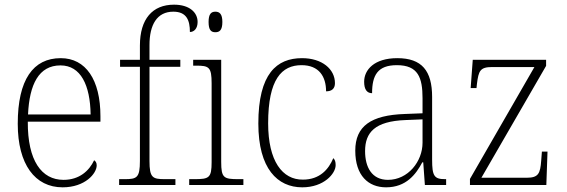

<svg xmlns="http://www.w3.org/2000/svg" viewBox="-20 -792 2428 822"><path d="M248 10C344 10 394 -49 394 -84C394 -96 389 -102 383 -106C362 -61 320 -22 252 -22C158 -22 98 -104 99 -271H410V-294C410 -451 347 -543 240 -543C122 -543 56 -451 56 -262C56 -88 130 10 248 10ZM368 -302H100C106 -431 146 -512 239 -512C326 -512 366 -427 368 -302Z M490 0H731V-25H686C633 -25 620 -31 620 -103V-506H752V-536H620V-599C620 -686 652 -742 722 -742C779 -742 793 -705 793 -655C811 -655 826 -670 826 -698C826 -739 791 -772 725 -772C633 -772 579 -711 579 -597V-536H494V-506H579V-103C579 -31 566 -25 514 -25H490Z M902 -654C920 -654 932 -663 932 -698C932 -732 920 -742 902 -742C884 -742 873 -732 873 -698C873 -663 884 -654 902 -654ZM790 0H1022V-25H1001C938 -25 927 -30 927 -99V-536H807V-511H819C875 -511 886 -505 886 -435V-98C886 -30 875 -25 812 -25H790Z M1274 10C1367 10 1417 -49 1417 -85C1417 -100 1414 -108 1407 -115C1387 -67 1349 -23 1277 -23C1189 -22 1128 -102 1128 -264C1128 -453 1186 -513 1271 -513C1346 -513 1376 -464 1376 -401C1400 -401 1414 -412 1414 -436C1414 -496 1359 -543 1273 -543C1165 -543 1086 -477 1086 -263C1086 -70 1168 10 1274 10Z M1633 10C1719 10 1761 -46 1788 -97H1792L1799 0H1890V-25H1886C1839 -25 1830 -38 1830 -109V-377C1830 -489 1786 -543 1681 -543C1582 -543 1539 -493 1539 -442C1539 -409 1551 -393 1573 -393C1573 -470 1597 -513 1679 -513C1770 -513 1789 -460 1789 -371V-307L1713 -304C1568 -299 1501 -252 1501 -147C1501 -40 1557 10 1633 10ZM1641 -22C1572 -22 1543 -76 1543 -145C1543 -225 1585 -273 1716 -278L1789 -281V-181C1789 -101 1727 -22 1641 -22Z M1992 0H2319L2324 -143H2300L2297 -104C2293 -49 2285 -31 2235 -31H2041L2318 -510V-536H2004L1995 -415H2020L2022 -434C2029 -488 2035 -505 2087 -505H2268L1992 -26Z"/></svg>

Font: Noto Serif Bengali SemiCondensed ExtraLight
Style: Regular
Weight: 200
Width: 4
Designer: Juan Bruce, Universal Thirst, Indian Type Foundry and the Monotype Design Team.
Foundry: Monotype Imaging Inc.
Version: Version 2.003